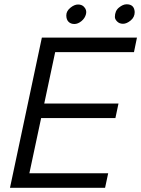

<svg xmlns="http://www.w3.org/2000/svg" viewBox="-20 -889 668 909"><path d="M178.2 -710.9H628.4L614.3 -642.1H241.2L189.5 -398.9H541L526.4 -330.1H174.8L119.1 -68.8H492.2L477.5 0H27.3ZM377 -857.4Q392.1 -842.3 387.2 -822.5Q382.3 -802.7 365.7 -789.1Q349.1 -775.4 332 -775.4Q314.9 -775.4 304.4 -785.9Q293.9 -796.4 293.9 -816.4Q293.9 -836.4 313 -852.1Q332 -867.7 349.4 -867.7Q366.7 -867.7 377 -857.4ZM523.9 -808.6Q523.9 -837.4 543 -853Q562 -868.7 579.6 -868.7Q615.7 -868.7 617.7 -832Q617.7 -807.6 598.6 -792Q579.6 -776.4 562.5 -776.4Q545.4 -776.4 534.7 -787.1Q523.9 -797.9 523.9 -808.6Z"/></svg>

Font: Tuffy
Style: Italic
Weight: 400
Italic angle: -12°
Designer: Thatcher Ulrich, Karoly Barta and Michael Everson
Version: Version 001.271